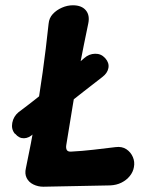

<svg xmlns="http://www.w3.org/2000/svg" viewBox="-20 -697 566 727"><path d="M299 -477Q317 -493 340 -493.5Q363 -494 378 -477L379 -476Q394 -459 390.5 -439.5Q387 -420 367 -405Q297 -351 229.5 -297.5Q162 -244 107 -191Q90 -174 71 -173.5Q52 -173 38 -190L36 -191Q22 -208 26.5 -232Q31 -256 50 -272Q121 -325 179 -374Q237 -423 299 -477ZM144 10Q124 10 106.5 1.5Q89 -7 81 -23Q73 -39 78 -60Q98 -155 113.5 -244.5Q129 -334 141.5 -423Q154 -512 164 -607Q166 -629 180 -644Q194 -659 214.5 -668Q235 -677 256 -677Q289 -677 305 -658Q321 -639 314 -607Q297 -526 282.5 -450.5Q268 -375 256 -301Q244 -227 231 -148Q229 -136 233 -129Q237 -122 250 -123Q290 -125 333.5 -130Q377 -135 418 -140Q442 -143 458.5 -132Q475 -121 483 -102.5Q491 -84 487 -64Q484 -46 471.5 -30.5Q459 -15 440 -5.5Q421 4 397 5Z"/></svg>

Font: Winky Sans SemiBold
Style: Italic
Weight: 600
Italic angle: -8.97852°
Designer: Simon Atzbach
Foundry: typofactur
Version: Version 1.205